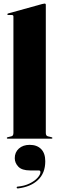

<svg xmlns="http://www.w3.org/2000/svg" viewBox="-20 -775 326 1073"><path d="M236 -748V-32Q236 -15.5 248 -13L267 -8.5Q273 -7 273 -4Q273 0 268 0H23Q18 0 18 -4Q18 -7 24 -8.5L43 -13Q55 -15.5 55 -32V-683Q55 -691 46.5 -691H27Q21 -691 21 -695.5Q21 -698.5 26 -700L215.5 -752.5Q225.5 -755 229 -755Q236 -755 236 -748ZM148 177.5Q102.5 177.5 82.5 156.5Q62.5 135.5 62.5 109Q62.5 76 85.5 55.2Q108.5 34.5 146 34.5Q186.5 34.5 209.8 58Q233 81.5 233 126Q233 192.5 192.2 231Q151.5 269.5 80.5 278Q74 279 73.5 274Q72.5 268.5 78 268Q117 264.5 145.8 250.2Q174.5 236 190.2 218.2Q206 200.5 206 187Q206 177.5 196.5 177.5Z"/></svg>

Font: Fraunces 144pt S000 Black
Style: Regular
Weight: 900
Version: Version 1.000; ttfautohint (v1.8.3)